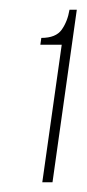

<svg xmlns="http://www.w3.org/2000/svg" viewBox="-20 -611 180 395"><path d="M67 -236 107 -519H63L65 -533Q95 -533 107 -550Q119 -567 123 -591H138L88 -236Z"/></svg>

Font: Alumni Sans Thin
Style: Italic
Weight: 100
Italic angle: -8°
Designer: Robert E. Leuschke
Foundry: Robert E. Leuschke
Version: Version 1.016